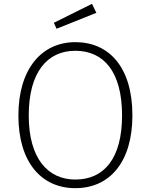

<svg xmlns="http://www.w3.org/2000/svg" viewBox="-20 -970 786 1002"><path d="M460 -950 261 -851 275 -820 483 -903ZM373 -750C198 -750 76 -611 76 -367C76 -122 197 12 373 12C554 12 671 -126 671 -368C671 -618 550 -750 373 -750ZM373 -705C521 -705 617 -596 617 -368C617 -144 524 -33 373 -33C229 -33 130 -144 130 -367C130 -595 228 -705 373 -705Z"/></svg>

Font: Glow Sans SC Normal Light
Style: Regular
Weight: 300
Designer: Ryoko NISHIZUKA (kana, bopomofo & ideographs); Paul D. Hunt (Latin, Greek & Cyrillic); Sandoll Communications, Soo-young
Version: Version 0.93